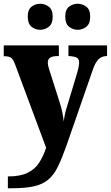

<svg xmlns="http://www.w3.org/2000/svg" viewBox="-22 -778 591 1024"><path d="M20 163Q86 163 125.5 143.5Q165 124 187 89.5Q209 55 224 10L59 -433Q48 -463 36 -470.5Q24 -478 3 -478H-2V-536H292V-479H287Q258 -479 245.5 -470.5Q233 -462 233 -445Q233 -435 236 -423Q239 -411 243 -399L294 -239Q305 -206 310.5 -178Q316 -150 318 -130Q321 -153 325 -172Q329 -191 334 -205L390 -391Q393 -400 396.5 -417Q400 -434 400 -445Q400 -464 387.5 -470.5Q375 -477 347 -479H343V-536H549V-479H545Q520 -478 503.5 -462Q487 -446 474 -409L333 -3Q309 65 287.5 109.5Q266 154 236 179.5Q206 205 159.5 215.5Q113 226 40 226H20ZM393 -619Q367 -619 346.5 -635Q326 -651 326 -689Q326 -727 346.5 -742.5Q367 -758 393 -758Q417 -758 438 -742.5Q459 -727 459 -689Q459 -651 438 -635Q417 -619 393 -619ZM192 -619Q167 -619 146.5 -635Q126 -651 126 -689Q126 -727 146.5 -742.5Q167 -758 192 -758Q217 -758 238 -742.5Q259 -727 259 -689Q259 -651 238 -635Q217 -619 192 -619Z"/></svg>

Font: Noto Serif Armenian SemiCondensed ExtraBold
Style: Regular
Weight: 800
Width: 4
Designer: Monotype Design Team
Foundry: Monotype Imaging Inc.
Version: Version 2.008; ttfautohint (v1.8.4.7-5d5b)